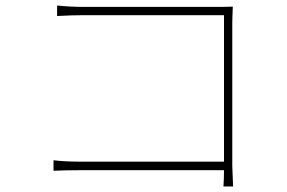

<svg xmlns="http://www.w3.org/2000/svg" viewBox="-20 -681 1040 696"><path d="M825 -5H790Q792 -34 792 -64H272Q216 -64 174 -62V-100Q216 -95 271 -95H792V-626H283Q244 -626 187 -623V-661Q235 -656 282 -656H763Q801 -656 824 -657Q822 -615 822 -595V-80Z"/></svg>

Font: Noto Sans Korean Thin
Style: Regular
Weight: 250
Designer: Ryoko NISHIZUKA  (kana & ideographs); Paul D. Hunt (Latin, Greek & Cyrillic); Wenlong ZHANG  (bopomofo); Sandoll Communi
Foundry: Adobe Systems Incorporated
Version: Version 1.0001;PS 1;hotconv 1.0.78;makeotf.lib2.5.61930